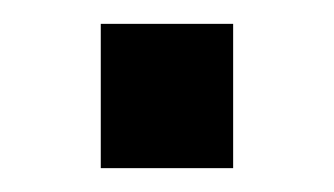

<svg xmlns="http://www.w3.org/2000/svg" viewBox="-20 -141 280 161"><path d="M64.5 0V-121H175.5V0Z"/></svg>

Font: HK Grotesk Medium
Style: Regular
Weight: 500
Designer: Alfredo Marco Pradil
Foundry: Hanken Design Co.
Version: Version 3.001;FEAKit 1.0